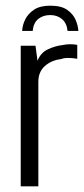

<svg xmlns="http://www.w3.org/2000/svg" viewBox="-20 -656 296 676"><path d="M157 -636Q196 -636 217 -621Q238 -606 246.5 -585.5Q255 -565 256 -547H218Q215 -575 198 -589Q181 -603 157 -603Q132 -603 115 -589.5Q98 -576 95 -547H58Q59 -568 69 -588Q79 -608 100 -622Q121 -636 157 -636ZM53 0V-495H105L112 -442Q123 -470 148 -482Q173 -494 198 -497Q226 -503 252 -498V-449Q248 -450 238 -451Q228 -452 216.5 -452Q205 -452 195 -448Q161 -444 138 -423.5Q115 -403 115 -368V0Z"/></svg>

Font: Alumni Sans Thin
Style: Regular
Weight: 400
Version: Version 1.018